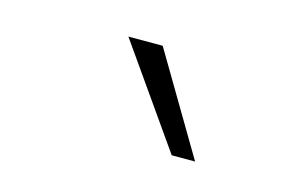

<svg xmlns="http://www.w3.org/2000/svg" viewBox="-42 -837 584 373"><g transform="rotate(15 250.0 -650.5)"><path d="M320 -550 179 -751H248L367 -550Z"/></g></svg>

Font: Mulish Light
Style: Italic
Weight: 300
Italic angle: -9°
Designer: Vernon Adams
Foundry: Vernon Adams
Version: Version 3.603; ttfautohint (v1.8.3)